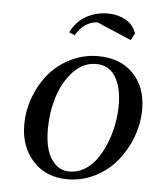

<svg xmlns="http://www.w3.org/2000/svg" viewBox="-48 -653 598 703"><g transform="rotate(5 251.5 -302.0)"><path d="M50.8 -178.2Q50.8 -231 69.3 -280.8Q87.9 -330.6 120.1 -368.4Q152.3 -406.2 199.2 -429.2Q246.1 -452.1 298.8 -452.1Q380.9 -452.1 428.5 -402.6Q476.1 -353 476.1 -272Q476.1 -219.2 457 -168.9Q438 -118.7 405.5 -79.6Q373 -40.5 325.9 -16.8Q278.8 6.8 226.1 6.8Q146 6.8 98.4 -45.7Q50.8 -98.1 50.8 -178.2ZM138.2 -169.9Q138.2 -128.4 147.2 -96.2Q156.2 -64 177.7 -43Q199.2 -22 231 -22Q260.7 -22 286.9 -38.3Q313 -54.7 331.3 -81.3Q349.6 -107.9 363 -141.8Q376.5 -175.8 382.8 -211.2Q389.2 -246.6 389.2 -279.8Q389.2 -344.7 365.2 -383.8Q341.3 -422.9 293.9 -422.9Q245.6 -422.9 209 -383.1Q172.4 -343.3 155.3 -286.6Q138.2 -230 138.2 -169.9ZM185.1 -529.8Q206.1 -571.8 242.4 -591.3Q278.8 -610.8 319.8 -610.8Q356 -610.8 384.8 -595.5Q413.6 -580.1 425.8 -546.9L412.1 -521L285.2 -575.2Q236.3 -572.3 206.1 -521Z"/></g></svg>

Font: Dihjauti S
Style: Bold Italic
Weight: 700
Italic angle: -9°
Designer: T. Christopher White
Version: Version 3.0.0